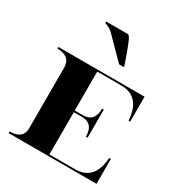

<svg xmlns="http://www.w3.org/2000/svg" viewBox="-175 -861 916 980"><g transform="rotate(30 283.0 -371.0)"><path d="M361.3 -585.9H332L215.3 -704.1Q202.6 -717.3 186 -725.1Q170.9 -732.4 166 -732.4V-742.2H293Q297.9 -742.2 303.7 -734.4Q315.4 -719.7 351.6 -615.2ZM19.5 -507.8H527.3V-361.3H517.6Q508.8 -498 395.5 -498H253.9V-268.6H301.8Q370.1 -268.6 370.1 -346.7H379.9V-180.7H370.1Q370.1 -258.8 301.8 -258.8H253.9V-9.8H405.3Q518.6 -9.8 527.3 -146.5H537.1V0H19.5V-9.8Q94.7 -9.8 97.7 -69.3V-429.7Q97.7 -498 19.5 -498Z"/></g></svg>

Font: spinweradC
Style: Bold
Weight: 700
Width: 7
Version: Version 0.3